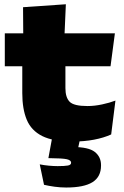

<svg xmlns="http://www.w3.org/2000/svg" viewBox="-20 -634 566 879"><path d="M313 14Q223.5 14 173.2 -11.2Q123 -36.5 102.5 -85.8Q82 -135 82 -207.5V-388H279.5V-230.5Q279.5 -188 298.8 -168.2Q318 -148.5 380.5 -148.5Q412.5 -148.5 447.5 -156Q482.5 -163.5 508.5 -173.5L489 -18.5Q455 -3 410.2 5.5Q365.5 14 313 14ZM2 -330.5V-481.5H506L486 -330.5ZM86.5 -466.5 85.5 -601 281.5 -614.5 275 -466.5ZM351 -18.5 330.5 76.5 258 39Q271.5 39 285.2 39Q299 39 312.5 39Q385.5 39 414 61.5Q442.5 84 442.5 122V124Q442.5 175.5 403.5 200Q364.5 224.5 283 224.5Q256.5 224.5 229.5 220.8Q202.5 217 181.5 212L162 118.5Q182.5 122.5 204 124.5Q225.5 126.5 244 126.5Q276 126.5 290.8 123.8Q305.5 121 305.5 111.5V110.5Q305.5 99.5 286 95Q266.5 90.5 204 90Q203.5 90 202.8 90Q202 90 201.5 90L221.5 -18.5Z"/></svg>

Font: Anek Latin Expanded ExtraBold
Style: Regular
Weight: 800
Width: 7
Designer: Yesha Goshar
Foundry: Ek Type
Version: Version 1.003